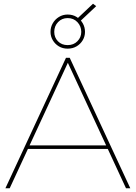

<svg xmlns="http://www.w3.org/2000/svg" viewBox="-20 -1010 728 1030"><path d="M9 0 334 -700H354L679 0H656L339 -684H349L32 0ZM116 -211 126 -230H561L571 -211ZM343 -749Q316 -749 295.5 -761.5Q275 -774 263 -794.5Q251 -815 251 -839Q251 -864 263 -885Q275 -906 296 -919Q317 -932 343 -932Q370 -932 391 -919Q412 -906 424 -885Q436 -864 436 -839Q436 -815 424 -794.5Q412 -774 391 -761.5Q370 -749 343 -749ZM343 -768Q375 -768 395.5 -789Q416 -810 416 -839Q416 -869 395.5 -891Q375 -913 343 -913Q312 -913 291.5 -891.5Q271 -870 271 -839Q271 -809 291 -788.5Q311 -768 343 -768ZM411 -897 390 -906 479 -990 496 -977Z"/></svg>

Font: Montserrat Thin Thin
Style: Regular
Weight: 250
Version: Version 9.000